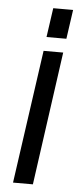

<svg xmlns="http://www.w3.org/2000/svg" viewBox="-53 -750 324 780"><g transform="rotate(5 109.5 -360.0)"><path d="M115 -601H196L213 -720H132ZM31 0H112L188 -544H108Z"/></g></svg>

Font: Mohave
Style: Italic
Weight: 400
Italic angle: -8°
Designer: Gumpita Rahayu
Foundry: Tokotype
Version: Version 2.002;PS 002.002;hotconv 1.0.88;makeotf.lib2.5.64775